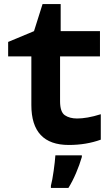

<svg xmlns="http://www.w3.org/2000/svg" viewBox="-20 -702 540 943"><path d="M318 10Q403 10 475 -16V-141Q440 -130 411 -125Q382 -120 359 -120Q322 -120 298.5 -136Q275 -152 275 -205V-425H471V-549H278V-682H189L147 -549L20 -496V-425H134V-186Q134 10 318 10ZM230 221H316Q336 189 353.5 148Q371 107 382 69V61H252Q250 91 243.5 137.5Q237 184 230 210Z"/></svg>

Font: Noto Sans Mono Condensed Extra
Style: Regular
Weight: 800
Width: 3
Designer: Monotype Design Team
Foundry: Monotype Imaging Inc.
Version: Version 1.900